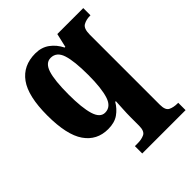

<svg xmlns="http://www.w3.org/2000/svg" viewBox="-217 -667 1015 1015"><g transform="rotate(-45 291.0 -159.0)"><path d="M249 228V173H271Q299 173 320 163Q341 153 341 112V50Q341 21 343 -11.5Q345 -44 346 -66H341Q322 -33 291.5 -11.5Q261 10 213 10Q129 10 82.5 -57Q36 -124 36 -269Q36 -413 84 -479.5Q132 -546 223 -546Q269 -546 302 -522Q335 -498 355 -458H360L378 -536H572V-482H568Q540 -482 518.5 -470Q497 -458 497 -412V112Q497 153 518 163Q539 173 568 173H573V228ZM263 -63Q307 -63 324 -115.5Q341 -168 341 -267Q341 -371 324.5 -421.5Q308 -472 264 -472Q226 -472 210 -422.5Q194 -373 194 -268Q194 -168 210 -115.5Q226 -63 263 -63Z"/></g></svg>

Font: Noto Serif Bengali Condensed ExtraBold
Style: Regular
Weight: 800
Width: 3
Designer: Juan Bruce, Universal Thirst, Indian Type Foundry and the Monotype Design Team.
Foundry: Monotype Imaging Inc.
Version: Version 2.003; ttfautohint (v1.8.4.7-5d5b)